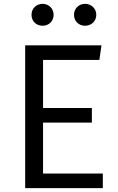

<svg xmlns="http://www.w3.org/2000/svg" viewBox="-20 -979 612 999"><path d="M202 -959C168 -959 144 -934 144 -902C144 -869 168 -845 202 -845C234 -845 259 -869 259 -902C259 -934 234 -959 202 -959ZM422 -959C390 -959 365 -934 365 -902C365 -869 390 -845 422 -845C456 -845 481 -869 481 -902C481 -934 456 -959 422 -959ZM508 -743H111V0H515V-76H204V-341H458V-417H204V-667H497Z"/></svg>

Font: Glow Sans SC Normal Book
Style: Regular
Weight: 500
Designer: Ryoko NISHIZUKA (kana, bopomofo & ideographs); Paul D. Hunt (Latin, Greek & Cyrillic); Sandoll Communications, Soo-young
Version: Version 0.93